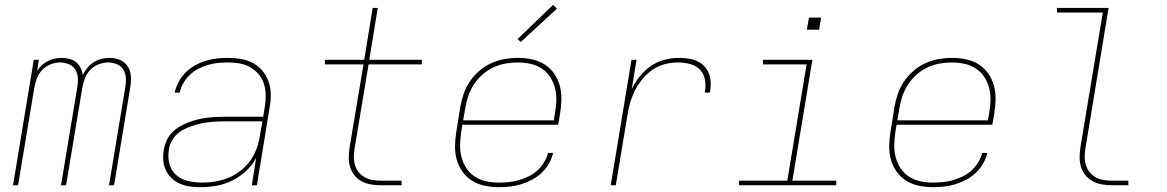

<svg xmlns="http://www.w3.org/2000/svg" viewBox="-20 -768 4840 796"><path d="M34 0 120 -520H141L134 -474Q142 -487 153.5 -497.5Q165 -508 178.5 -515Q192 -522 206.5 -525Q221 -528 235 -528Q252 -528 267.5 -524Q283 -520 295 -510.5Q307 -501 314 -487Q321 -473 323 -457Q331 -473 342.5 -487Q354 -501 369 -510.5Q384 -520 400.5 -524Q417 -528 434 -528Q457 -528 477.5 -519.5Q498 -511 509.5 -493Q521 -475 522.5 -452Q524 -429 520 -406L453 0H432L500 -410Q503 -429 501.5 -447.5Q500 -466 490.5 -480.5Q481 -495 464 -502Q447 -509 428 -509Q408 -509 388 -501Q368 -493 353.5 -477.5Q339 -462 331.5 -442Q324 -422 321 -403L254 0H233L301 -410Q304 -429 302.5 -447.5Q301 -466 291.5 -480.5Q282 -495 265 -502Q248 -509 229 -509Q209 -509 189 -501Q169 -493 154.5 -477.5Q140 -462 132.5 -442Q125 -422 122 -403L55 0Z M812 8Q790 8 768 5Q746 2 727 -6Q708 -14 692.5 -28.5Q677 -43 668 -61.5Q659 -80 657 -102Q655 -124 659 -147Q662 -165 670 -183.5Q678 -202 692 -217Q706 -232 723.5 -242.5Q741 -253 759.5 -260Q778 -267 797 -272Q816 -277 835 -279.5Q854 -282 873 -283Q892 -284 911 -284H1071L1078 -326Q1082 -350 1081.5 -374.5Q1081 -399 1074 -421Q1067 -443 1052 -460.5Q1037 -478 1017 -489.5Q997 -501 973.5 -505Q950 -509 925 -509Q905 -509 884 -507Q863 -505 842.5 -499Q822 -493 802.5 -483Q783 -473 767 -457.5Q751 -442 740 -423Q729 -404 725 -384H704Q709 -406 720.5 -428Q732 -450 749.5 -467.5Q767 -485 788.5 -497Q810 -509 833 -516Q856 -523 879 -525.5Q902 -528 925 -528Q953 -528 979.5 -523.5Q1006 -519 1029 -506.5Q1052 -494 1068.5 -474Q1085 -454 1093.5 -429.5Q1102 -405 1102.5 -377.5Q1103 -350 1098 -323L1045 0H1024L1042 -113Q1026 -83 999.5 -58.5Q973 -34 942 -19Q911 -4 878 2Q845 8 812 8ZM818 -11Q845 -11 872.5 -15.5Q900 -20 926 -30.5Q952 -41 975.5 -59Q999 -77 1016 -100Q1033 -123 1043 -149.5Q1053 -176 1057 -203L1068 -265H911Q894 -265 877 -264Q860 -263 842.5 -261Q825 -259 808 -255Q791 -251 774 -245Q757 -239 740.5 -230.5Q724 -222 711 -209Q698 -196 690 -179.5Q682 -163 680 -146Q675 -116 682.5 -88Q690 -60 711 -42Q732 -24 760.5 -17.5Q789 -11 818 -11Z M1558 0Q1538 0 1517.5 -3.5Q1497 -7 1480 -16Q1463 -25 1450.5 -40Q1438 -55 1432 -74Q1426 -93 1426 -113.5Q1426 -134 1429 -155L1487 -501H1327V-520H1490L1525 -735H1546L1511 -520H1729V-501H1508L1450 -152Q1447 -134 1447 -116.5Q1447 -99 1452 -83Q1457 -67 1467.5 -54Q1478 -41 1492.5 -33Q1507 -25 1524 -22Q1541 -19 1558 -19H1645V0Z M2048 8Q2018 8 1989.5 2Q1961 -4 1937.5 -18.5Q1914 -33 1897.5 -56Q1881 -79 1873.5 -106.5Q1866 -134 1866.5 -163.5Q1867 -193 1872 -223L1888 -323Q1893 -351 1902 -378Q1911 -405 1927.5 -429.5Q1944 -454 1967 -474Q1990 -494 2016.5 -506Q2043 -518 2071 -523Q2099 -528 2127 -528Q2156 -528 2185 -522Q2214 -516 2237.5 -501Q2261 -486 2277 -463.5Q2293 -441 2300.5 -413.5Q2308 -386 2307.5 -356.5Q2307 -327 2302 -297L2294 -251H1897L1892 -220Q1888 -193 1887.5 -166.5Q1887 -140 1893.5 -115.5Q1900 -91 1914 -70Q1928 -49 1949 -35.5Q1970 -22 1995.5 -16.5Q2021 -11 2048 -11Q2069 -11 2089.5 -13Q2110 -15 2130.5 -21Q2151 -27 2171 -36.5Q2191 -46 2207.5 -61Q2224 -76 2235.5 -95Q2247 -114 2252 -134H2273Q2268 -111 2255.5 -89.5Q2243 -68 2225 -51Q2207 -34 2185 -22.5Q2163 -11 2140 -4Q2117 3 2094 5.5Q2071 8 2048 8ZM1900 -269H2276L2281 -300Q2286 -327 2286.5 -353.5Q2287 -380 2280.5 -404.5Q2274 -429 2260 -450Q2246 -471 2225 -484.5Q2204 -498 2178.5 -503.5Q2153 -509 2126 -509Q2101 -509 2075.5 -504.5Q2050 -500 2025.5 -488.5Q2001 -477 1980 -458.5Q1959 -440 1944.5 -417.5Q1930 -395 1921.5 -370Q1913 -345 1909 -320ZM2139 -594 2126 -606 2273 -748 2289 -732Z M2512 0 2598 -520H2619L2599 -398Q2612 -426 2632 -451Q2652 -476 2678 -494Q2704 -512 2734 -520Q2764 -528 2793 -528Q2813 -528 2832.5 -525.5Q2852 -523 2869.5 -515Q2887 -507 2900 -493.5Q2913 -480 2919.5 -462Q2926 -444 2926.5 -424Q2927 -404 2923 -384H2902Q2907 -410 2903 -435.5Q2899 -461 2882.5 -478.5Q2866 -496 2841 -502.5Q2816 -509 2790 -509Q2763 -509 2736 -502Q2709 -495 2685.5 -479Q2662 -463 2643.5 -440.5Q2625 -418 2612.5 -393Q2600 -368 2592.5 -341.5Q2585 -315 2581 -289L2533 0Z M3044 0V-19H3244L3324 -501H3143V-520H3348L3265 -19H3447V0ZM3325 -645 3334 -695H3384L3376 -645Z M3848 8Q3818 8 3789.5 2Q3761 -4 3737.5 -18.5Q3714 -33 3697.5 -56Q3681 -79 3673.5 -106.5Q3666 -134 3666.5 -163.5Q3667 -193 3672 -223L3688 -323Q3693 -351 3702 -378Q3711 -405 3727.5 -429.5Q3744 -454 3767 -474Q3790 -494 3816.5 -506Q3843 -518 3871 -523Q3899 -528 3927 -528Q3956 -528 3985 -522Q4014 -516 4037.5 -501Q4061 -486 4077 -463.5Q4093 -441 4100.5 -413.5Q4108 -386 4107.5 -356.5Q4107 -327 4102 -297L4094 -251H3697L3692 -220Q3688 -193 3687.5 -166.5Q3687 -140 3693.5 -115.5Q3700 -91 3714 -70Q3728 -49 3749 -35.5Q3770 -22 3795.5 -16.5Q3821 -11 3848 -11Q3869 -11 3889.5 -13Q3910 -15 3930.5 -21Q3951 -27 3971 -36.5Q3991 -46 4007.5 -61Q4024 -76 4035.5 -95Q4047 -114 4052 -134H4073Q4068 -111 4055.5 -89.5Q4043 -68 4025 -51Q4007 -34 3985 -22.5Q3963 -11 3940 -4Q3917 3 3894 5.5Q3871 8 3848 8ZM3700 -269H4076L4081 -300Q4086 -327 4086.5 -353.5Q4087 -380 4080.5 -404.5Q4074 -429 4060 -450Q4046 -471 4025 -484.5Q4004 -498 3978.5 -503.5Q3953 -509 3926 -509Q3901 -509 3875.5 -504.5Q3850 -500 3825.5 -488.5Q3801 -477 3780 -458.5Q3759 -440 3744.5 -417.5Q3730 -395 3721.5 -370Q3713 -345 3709 -320Z M4589 0Q4568 0 4548 -3.5Q4528 -7 4510.5 -16.5Q4493 -26 4480.5 -41Q4468 -56 4462 -75Q4456 -94 4456 -114.5Q4456 -135 4459 -156L4552 -716H4362V-735H4576L4480 -153Q4477 -135 4477 -117.5Q4477 -100 4482 -83.5Q4487 -67 4497.5 -54Q4508 -41 4522.5 -33Q4537 -25 4554.5 -22Q4572 -19 4589 -19H4658V0Z"/></svg>

Font: Iosevka SS04 Th Ex Obl
Style: Regular
Weight: 100
Width: 7
Italic angle: -9°
Monospace: yes
Designer: Belleve Invis
Foundry: Belleve Invis
Version: Version 19.0.0; ttfautohint (v1.8.4)